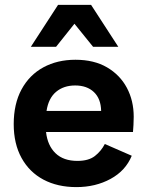

<svg xmlns="http://www.w3.org/2000/svg" viewBox="-20 -754 602 784"><path d="M292 10Q215 10 157.5 -20.5Q100 -51 68 -109Q36 -167 36 -247Q36 -330 68 -389Q100 -448 157 -479Q214 -510 288 -510Q364 -510 417 -479Q470 -448 498 -395.5Q526 -343 526 -277Q526 -259 525 -243.5Q524 -228 523 -215H168Q174 -160 206.5 -128.5Q239 -97 296 -97Q342 -97 367.5 -117Q393 -137 408 -166L518 -118Q493 -57 431.5 -23.5Q370 10 292 10ZM170 -301H393Q392 -351 363.5 -378Q335 -405 287 -405Q240 -405 209 -379Q178 -353 170 -301ZM463 -563H360L284 -657L209 -563H106L217 -734H352Z"/></svg>

Font: Prodigy Sans SemiBold
Style: Regular
Weight: 600
Designer: Wei Huang
Foundry: Wei Huang
Version: Version 1.003; ttfautohint (v1.8.3)